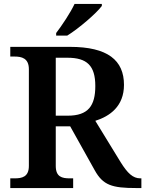

<svg xmlns="http://www.w3.org/2000/svg" viewBox="-20 -951 735 971"><path d="M264 -784V-771H320C379 -807 470 -886 495 -921V-931H357C336 -886 293 -822 264 -784ZM32 0H350V-49H333C294 -49 262 -56 262 -112V-312H335L459 -90C501 -14 547 0 669 0H695V-49H690C652 -49 625 -75 590 -131L462 -340C535 -363 607 -413 607 -522C607 -646 525 -714 334 -714H32V-665H54C89 -665 126 -657 126 -601V-112C126 -56 91 -49 54 -49H32ZM323 -366H262V-659H321C420 -659 462 -619 462 -516C462 -416 426 -366 323 -366Z"/></svg>

Font: Noto Serif Devanagari SemiBold
Style: Regular
Weight: 600
Designer: Universal Thirst, Indian Type Foundry and the Monotype Design Team
Foundry: Monotype Imaging Inc.
Version: Version 2.004